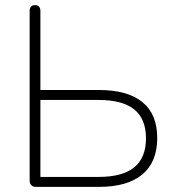

<svg xmlns="http://www.w3.org/2000/svg" viewBox="-20 -731 689 751"><path d="M96 -25V-689Q96 -699 101.5 -705Q107 -711 117 -711Q127 -711 132.5 -705Q138 -699 138 -689V-379H367Q478 -379 536.5 -332Q595 -285 595 -191Q595 -97 536.5 -48.5Q478 0 367 0H121Q109 0 102.5 -6.5Q96 -13 96 -25ZM551 -190Q551 -266 505 -303Q459 -340 366 -340H138V-39H366Q459 -39 505 -76.5Q551 -114 551 -190Z"/></svg>

Font: SN Pro Thin
Style: Regular
Weight: 200
Designer: Tobias Whetton
Foundry: Supernotes
Version: Version 1.003;Glyphs 3.3 (3324)